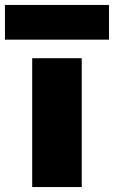

<svg xmlns="http://www.w3.org/2000/svg" viewBox="-71 -755 460 775"><path d="M59 -520H259V0H59ZM-51 -735H369V-595H-51Z"/></svg>

Font: Enso Black
Style: Regular
Weight: 900
Designer: Coji Morishita
Foundry: UNDERFOREST DESIGN
Version: Version 1.000